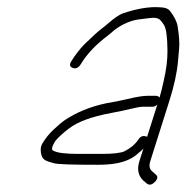

<svg xmlns="http://www.w3.org/2000/svg" viewBox="-20 -501 514 529"><path d="M176.9 -333C170.7 -323.4 171.8 -317 180.2 -313.9C188.6 -310.8 195.8 -313.8 201.8 -323L209.6 -335C225.3 -358 247.3 -380.4 275.8 -402C281.9 -406.7 288.3 -412 294.9 -418C318 -435.6 342.9 -445.6 366.3 -448C372.7 -448.7 382 -449.8 393.9 -451.4C405.9 -453 414.7 -451.5 420.3 -447C424.7 -442.3 429.1 -437 432.5 -431C438.1 -421.2 441.1 -397.9 441.4 -361.1C441.7 -336.5 438.1 -308.5 430.8 -277L425.2 -253C423.3 -245 421.4 -238 419.5 -232C417.2 -235.3 414.1 -237 410.1 -237H385.1C373.2 -237 354.7 -233.8 328.3 -227.5C310.3 -223.2 292.5 -219.7 275 -217C227.5 -207.1 189.8 -191.1 157 -169C151.1 -165 141.6 -156.9 128.5 -144.8C115.4 -132.7 104.6 -119.2 96.1 -104.5C92.4 -98.2 91.3 -90 92.8 -80C94.3 -70 98 -63.3 104 -60C109.9 -56.7 118.5 -53.7 129.6 -51C140.8 -48.3 177.7 -47 251.1 -47C305.9 -47 339.4 -58 362.3 -80C367.6 -84 371.9 -88 375.2 -92L364.1 -57C357.1 -35.2 360.6 -17.5 374.3 -4L383.7 4C390.5 10 398 8.8 406.4 0.5C414.7 -7.8 415.7 -14.7 409.3 -20L399.2 -29C391.8 -35.2 390.1 -44.6 394.1 -57L446.6 -223C459.8 -264.6 467.8 -301.2 470.5 -333C471.2 -341.7 472.3 -353.4 473.6 -368.2C474.9 -382.9 473.5 -403 469.4 -428.5C467.3 -441.5 460.2 -455.6 448.2 -471C443 -477.7 432.8 -481 418.6 -481C391.2 -482.9 356.8 -477.2 318.2 -464.1C308.1 -460.2 295.3 -451.5 279.7 -438C272.8 -432 266.1 -426.5 259.5 -421.5C252.9 -416.5 247 -411.5 241.7 -406.5C236.5 -401.5 228.4 -393.9 217.5 -383.7C206.6 -373.5 195.7 -360.6 184.8 -345ZM413.5 -213 385.3 -124C384.8 -124.7 383.9 -125 382.6 -125C374 -128.2 366.7 -125.2 360.8 -116C352.7 -103.6 340.3 -93.1 323.6 -84.5C313.5 -79.5 292 -77 260.6 -77H194.9C159.5 -77 136.8 -80 126.7 -86C121 -88.1 122.8 -96.8 131.9 -112C140.7 -122.7 153.4 -134.3 170 -147C193.5 -164.8 229.7 -179.2 287.7 -190C306.2 -193.3 323.7 -197 339.9 -201C356 -205 366.9 -207 375.6 -207H400.6C405.2 -207 409.5 -209 413.5 -213Z"/></svg>

Font: Proton
Style: ExBdExtSuIt
Weight: 500
Version: Version 1.017